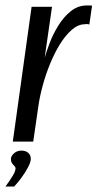

<svg xmlns="http://www.w3.org/2000/svg" viewBox="-32 -520 358 705"><path d="M15 0 84 -495H159L132 -308Q138 -329 150 -361Q162 -393 181.5 -425Q201 -457 227.5 -478.5Q254 -500 287 -500Q291 -500 297 -500Q303 -500 306 -499L296 -430Q294 -431 289.5 -431.5Q285 -432 280 -431Q255 -431 231.5 -410.5Q208 -390 188 -357.5Q168 -325 152 -286Q136 -247 125 -206.5Q114 -166 109 -131L90 0ZM-12 165Q5 142 15 125Q25 108 25 99Q25 93 20.5 89Q16 85 12 79Q8 73 8 63Q9 52 20 42.5Q31 33 47 33Q63 33 72.5 42Q82 51 81 66Q80 77 70.5 95Q61 113 47.5 131.5Q34 150 20 165Z"/></svg>

Font: Alumni Sans Thin Medium
Style: Italic
Weight: 500
Italic angle: -8°
Version: Version 1.016